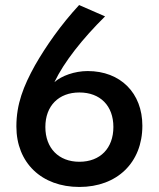

<svg xmlns="http://www.w3.org/2000/svg" viewBox="-20 -732 630 762"><path d="M295 10C445 10 545 -87 545 -233C545 -363 458 -450 328 -450C276 -450 224 -431 196 -406C234 -486 308 -579 397 -667L294 -712C221 -633 162 -548 119 -473C73 -390 45 -319 45 -230C45 -86 145 10 295 10ZM295 -90C213 -90 160 -144 160 -228C160 -312 213 -365 295 -365C378 -365 430 -312 430 -228C430 -144 378 -90 295 -90Z"/></svg>

Font: Gully Medium
Style: Regular
Weight: 500
Designer: jaikishan Patel
Foundry: MagicType
Version: Version 1.000;Glyphs 3.2 (3242)